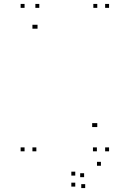

<svg xmlns="http://www.w3.org/2000/svg" viewBox="-20 -760 660 977"><path d="M535 10V-10H515V10ZM535 -720V-740H515V-720ZM475 -720V-740H455V-720ZM475 -113.5V-133.5H455V-113.5ZM469 -113.5V-133.5H449V-113.5ZM180 -720V-740H160V-720ZM105 -720V-740H85V-720ZM105 10V-10H85V10ZM165 10V-10H145V10ZM165 -614V-634H145V-614ZM171 -614V-634H151V-614ZM493.5 83.5V63.5H473.5V83.5ZM473 10V-10H453V10ZM408 141.5V121.5H388V141.5ZM363 133.5V113.5H343V133.5ZM363 189.5V169.5H343V189.5ZM413.5 197V177H393.5V197ZM535 10V-10H515V10Z"/></svg>

Font: Monaspace Neon Dots Var
Style: Regular
Weight: 400
Designer: Riley Cran and the Lettermatic Team
Version: Version 1.100 (Monaspace Neon Dots)